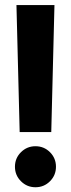

<svg xmlns="http://www.w3.org/2000/svg" viewBox="-20 -748 287 776"><path d="M59.5 -214.3 46.5 -727.5H200.1L187.2 -214.3ZM123.3 8.8Q89 8.8 64.7 -15.5Q40.4 -39.7 40.4 -74.1Q40.4 -108.7 64.7 -132.8Q89 -157 123.3 -157Q157.9 -157 182.1 -132.8Q206.2 -108.7 206.2 -74.1Q206.2 -39.7 182.1 -15.5Q157.9 8.8 123.3 8.8Z"/></svg>

Font: Inter Khmer Looped
Style: Regular
Weight: 400
Designer: Rasmus Andersson, Sovichet Tep
Foundry: Anagata Design
Version: Version 1.000